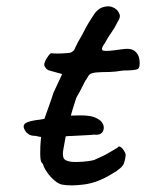

<svg xmlns="http://www.w3.org/2000/svg" viewBox="-20 -578 456 599"><path d="M174 -2Q163 -4 150.5 -14.5Q138 -25 128 -39Q118 -53 115 -63Q115 -65 112.5 -68Q110 -71 110 -71Q106 -74 105.5 -97.5Q105 -121 108 -150Q111 -179 115 -196Q120 -212 130 -239.5Q140 -267 147 -289L174 -347L134 -358Q127 -360 122.5 -366Q118 -372 118 -376Q118 -384 127 -398Q136 -412 140 -412Q145 -411 158.5 -411Q172 -411 185 -412Q198 -413 201 -414Q205 -416 209 -419.5Q213 -423 215 -430Q220 -441 224 -448Q228 -455 235 -467Q242 -480 246.5 -489Q251 -498 261 -514Q266 -521 272 -531Q278 -541 287 -548Q296 -556 313 -558Q330 -560 345 -547Q353 -537 354 -529.5Q355 -522 346 -508Q338 -491 327.5 -476.5Q317 -462 308 -445Q292 -423 302 -420Q312 -417 358 -424Q387 -429 400 -419Q413 -409 415 -392Q418 -368 410 -363Q402 -358 364 -358Q340 -354 323 -353.5Q306 -353 298 -353Q285 -352 281 -352Q277 -352 269 -350Q261 -348 257.5 -343.5Q254 -339 250 -331Q246 -327 238 -310Q230 -293 218 -273Q204 -231 194 -191.5Q184 -152 178 -114Q174 -93 179 -84Q184 -75 205 -73Q216 -72 238 -73.5Q260 -75 274 -79Q285 -84 297 -89.5Q309 -95 319 -101Q328 -106 337 -111.5Q346 -117 346 -117Q351 -125 359.5 -117Q368 -109 372 -97Q372 -85 367 -69.5Q362 -54 330 -36Q285 -8 242.5 -2.5Q200 3 174 -2ZM126 -150Q120 -150 111 -150.5Q102 -151 92 -154Q77 -154 69.5 -159Q62 -164 58 -171Q49 -186 59.5 -193.5Q70 -201 106 -205Q140 -212 165.5 -215Q191 -218 231 -218Q255 -218 269 -214Q283 -210 294 -201Q308 -186 302 -170.5Q296 -155 273 -158Q266 -157 245.5 -156Q225 -155 207 -154Q197 -154 175 -152Q153 -150 126 -150Z"/></svg>

Font: Caveat SemiBold
Style: Regular
Weight: 600
Designer: Pablo Impallari
Foundry: Pablo Impallari
Version: Version 2.000